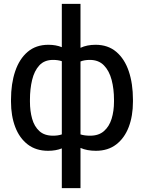

<svg xmlns="http://www.w3.org/2000/svg" viewBox="-20 -770 756 993"><path d="M36.9 -244.3V-254.3Q36.9 -337.4 58.6 -401.5Q80.3 -465.6 123.2 -502Q166.2 -538.4 230.1 -538.4Q269.5 -538.4 299.7 -525.9V-750H396.3V-522.7Q429.7 -538.4 474.4 -538.4Q538.4 -538.4 581.3 -502Q624.3 -465.6 646 -401.5Q667.6 -337.4 667.6 -254.3V-244.3Q667.6 -170.5 645.8 -113.1Q623.9 -55.8 581.1 -22.9Q538.4 9.9 475.9 9.9Q430 9.9 396.3 -5V203.1H299.7V-2.5Q269.2 9.9 228.7 9.9Q166.2 9.9 123.4 -22.9Q80.6 -55.8 58.8 -113.1Q36.9 -170.5 36.9 -244.3ZM569.6 -244.3V-254.3Q569.6 -309.7 557.4 -356.5Q545.1 -403.4 517.6 -431.8Q490.1 -460.2 444.6 -460.2Q416.9 -460.2 396.3 -452.1V-74.9Q416.9 -68.2 446 -68.2Q490.8 -68.2 517.9 -92.2Q545.1 -116.1 557.4 -156.1Q569.6 -196 569.6 -244.3ZM134.9 -254.3V-244.3Q134.9 -196 146.1 -156.1Q157.3 -116.1 183.4 -92.2Q209.5 -68.2 254.3 -68.2Q280.5 -68.2 299.7 -74.9V-453.5Q280.2 -460.2 254.3 -460.2Q209.5 -460.2 183.4 -431.8Q157.3 -403.4 146.1 -356.5Q134.9 -309.7 134.9 -254.3Z"/></svg>

Font: Inter UI
Style: Regular
Weight: 400
Designer: Rasmus Andersson
Foundry: rsms
Version: Version 2.2